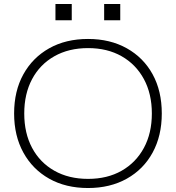

<svg xmlns="http://www.w3.org/2000/svg" viewBox="-20 -936 885 966"><path d="M423 10Q311 10 227.5 -37Q144 -84 97.5 -168.5Q51 -253 51 -365Q51 -478 97.5 -562Q144 -646 227.5 -693Q311 -740 423 -740Q534 -740 618 -693Q702 -646 748 -562Q794 -478 794 -365Q794 -253 748 -168.5Q702 -84 618 -37Q534 10 423 10ZM423 -36Q520 -36 592 -77Q664 -118 704 -192Q744 -266 744 -365Q744 -464 704 -538Q664 -612 592 -653Q520 -694 423 -694Q326 -694 253.5 -653Q181 -612 141.5 -538Q102 -464 102 -365Q102 -266 141.5 -192Q181 -118 253.5 -77Q326 -36 423 -36ZM504 -834V-916H585V-834ZM259 -834V-916H341V-834Z"/></svg>

Font: M PLUS 1 Light
Style: Regular
Weight: 300
Designer: Coji Morishita
Foundry: UNDERFOREST DESIGN
Version: Version 1.001